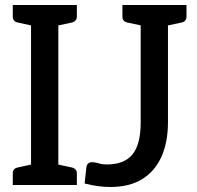

<svg xmlns="http://www.w3.org/2000/svg" viewBox="-20 -739 787 767"><path d="M104 0V-719H213V0ZM31 0V-46Q31 -56 36 -62Q41 -68 51 -70L120 -85L132 0ZM185 0 197 -85 267 -70Q276 -68 281.5 -62Q287 -56 287 -46V0ZM132 -719 120 -634 51 -649Q41 -651 36 -657Q31 -663 31 -673V-719ZM287 -719V-673Q287 -663 281.5 -657Q276 -651 267 -649L197 -634L185 -719ZM421 8Q372 8 318 -6L325 -70Q328 -91 347 -91Q353 -91 359.5 -90Q366 -89 373 -87Q382 -84 390 -83Q398 -82 406 -82Q477 -82 509.5 -122.5Q542 -163 542 -249V-719H651V-251Q651 -171 625 -113Q599 -55 548 -23.5Q497 8 421 8ZM570 -719 559 -634 489 -649Q479 -651 474 -657Q469 -663 469 -673V-719ZM725 -719V-673Q725 -663 720 -657Q715 -651 705 -649L635 -634L624 -719Z"/></svg>

Font: Aleo Medium
Style: Regular
Weight: 500
Designer: Alessio Laiso
Foundry: Alessio Laiso
Version: Version 2.001;gftools[0.9.29]